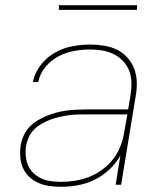

<svg xmlns="http://www.w3.org/2000/svg" viewBox="-20 -709 640 737"><path d="M215 8Q192 8 170 5Q148 2 128.5 -6.5Q109 -15 93.5 -29Q78 -43 69 -62.5Q60 -82 58 -104Q56 -126 59 -149Q62 -168 70 -186.5Q78 -205 91.5 -220Q105 -235 123 -246Q141 -257 159.5 -264.5Q178 -272 197 -277Q216 -282 235 -284.5Q254 -287 273.5 -288Q293 -289 312 -289H472L481 -344Q485 -368 484.5 -392Q484 -416 476 -437Q468 -458 452.5 -474.5Q437 -491 417 -501Q397 -511 374 -515Q351 -519 327 -519Q296 -519 265 -513.5Q234 -508 205 -493Q176 -478 154.5 -452Q133 -426 127 -394H106Q113 -429 136 -459Q159 -489 191 -507Q223 -525 258 -531.5Q293 -538 327 -538Q354 -538 380.5 -533.5Q407 -529 429.5 -518Q452 -507 469 -488Q486 -469 495 -445.5Q504 -422 505 -395Q506 -368 501 -341L445 0H424L442 -112Q426 -83 400 -58.5Q374 -34 343 -19Q312 -4 279.5 2Q247 8 215 8ZM215 -11Q242 -11 269.5 -15.5Q297 -20 323.5 -30.5Q350 -41 374 -59Q398 -77 415.5 -100Q433 -123 443 -149.5Q453 -176 457 -203L469 -270H312Q294 -270 277 -269.5Q260 -269 242.5 -266.5Q225 -264 207.5 -260Q190 -256 173 -249.5Q156 -243 140 -234Q124 -225 111 -212Q98 -199 90.5 -182Q83 -165 80 -148Q77 -128 79 -109Q81 -90 88.5 -73Q96 -56 109.5 -43.5Q123 -31 140 -23.5Q157 -16 176.5 -13.5Q196 -11 215 -11ZM206 -671V-689H506V-671Z"/></svg>

Font: Iosevka Curly ThExObl
Style: Regular
Weight: 100
Width: 7
Italic angle: -9°
Monospace: yes
Designer: Belleve Invis
Foundry: Belleve Invis
Version: Version 11.1.0; ttfautohint (v1.8.3)